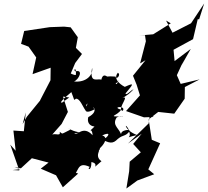

<svg xmlns="http://www.w3.org/2000/svg" viewBox="-20 -959 1193 1103"><path d="M336 -369C307 -368 415 -446 389 -432C410 -381 402 -380 416 -392C439 -394 455 -347 471 -325C503 -342 453 -344 485 -365C465 -338 456 -295 523 -331C498 -361 559 -324 487 -286C472 -227 547 -222 536 -247C468 -169 508 -247 512 -182C457 -242 423 -177 407 -191C465 -206 417 -190 369 -225C416 -190 426 -190 386 -215C327 -186 343 -188 323 -202C331 -166 282 -210 266 -170L334 -247L370 -316L342 -404L378 -399ZM63 0 100 8 163 -50 259 -25 214 10 302 48 341 117 429 38C356 13 377 66 390 63C436 36 417 -37 496 0C477 13 506 29 505 -28C561 -18 489 29 563 -33C510 -67 585 -125 524 -75C605 -133 502 -106 467 -61C549 -78 621 -168 567 -181C619 -206 611 -176 562 -150C634 -150 590 -174 549 -167C611 -133 627 -131 657 -161C689 -187 697 -173 722 -202C740 -160 682 -166 768 -183C690 -211 691 -272 724 -207C736 -217 661 -216 678 -177C671 -222 620 -235 650 -284C685 -301 677 -282 685 -290C588 -289 654 -292 676 -329C615 -345 708 -355 685 -322C645 -330 743 -429 671 -390C753 -428 754 -474 739 -426C762 -477 707 -402 701 -422C745 -476 757 -487 697 -460C692 -462 622 -499 657 -541C678 -529 646 -497 644 -519C557 -526 562 -505 619 -473C664 -472 677 -531 651 -476C620 -485 577 -564 562 -501C540 -511 493 -475 509 -569C517 -530 476 -483 405 -491C433 -501 461 -562 414 -549C397 -554 420 -584 416 -529C396 -521 349 -578 368 -493L412 -597L451 -649L416 -684L427 -745L386 -802L348 -806L266 -803L119 -781L101 -707L144 -691L188 -629L167 -533L271 -570L270 -498L211 -384L210 -381L134 -288L110 -246L128 -313L117 -205L57 -209L70 -93L39 -128L91 20L52 18L96 13ZM1077 -825 971 -771 934 -841 961 -825 860 -762 778 -755 813 -757 818 -722 785 -595 816 -613 744 -524 765 -472 784 -411 704 -321 807 -285 864 -287 840 -295 834 -250 715 -134 794 -191 745 -132 789 -84 725 -30 722 25 706 124 769 78 866 42 832 14 900 -136 852 -156 834 -273 889 -316 981 -306 1041 -392 1042 -459 1127 -503 1018 -477 996 -527 1040 -623 1022 -583 1076 -678 983 -608 977 -673 1089 -734 1116 -849 1124 -848 1153 -939 1080 -829Z"/></svg>

Font: Hussar Lance
Style: Italic
Weight: 700
Foundry: Cannot Into Space Fonts, PlusOne Fonts
Version: Version 2.27